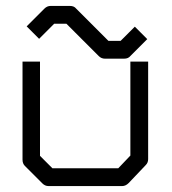

<svg xmlns="http://www.w3.org/2000/svg" viewBox="-20 -678 580 648"><path d="M91 -568 70 -589 130 -649Q139 -658 151 -658H216Q230 -658 237 -649L346 -540H387L435 -588L456 -567L477 -546L420 -489Q413 -480 399 -480H334Q322 -480 313 -489L204 -598H163L112 -547ZM56 -470H115V-152L157 -110H379L420 -153V-470H480V-141Q480 -129 472 -121L414 -60Q404 -50 392 -50H144Q132 -50 123 -59L64 -118Q56 -126 56 -139Z"/></svg>

Font: 3270 Nerd Font Mono
Style: Regular
Weight: 400
Monospace: yes
Version: Version 3.0.1;Nerd Fonts 3.0.0